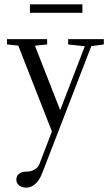

<svg xmlns="http://www.w3.org/2000/svg" viewBox="-20 -594 506 883"><path d="M117.7 -535.2V-574.2H358.9V-535.2ZM101.1 269Q81.5 269 68.4 259Q55.2 249 55.2 232.9Q55.2 215.3 67.1 205.3Q79.1 195.3 101.1 195.3Q124 195.3 139.9 185.3Q155.8 175.3 161.6 159.7L218.8 10.7L64 -384.3L12.2 -389.6V-414.1H196.8V-389.6L140.6 -383.8L256.8 -87.4L370.1 -381.3L293.5 -389.6V-414.1H457.5V-389.6L399.9 -381.8L174.3 201.7Q161.6 234.9 142.1 252Q122.6 269 101.1 269Z"/></svg>

Font: Elstob 18pt
Style: Regular
Weight: 400
Designer: Peter S. Baker
Version: Version 1.015